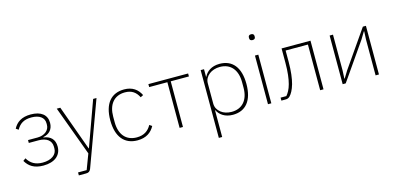

<svg xmlns="http://www.w3.org/2000/svg" viewBox="-79 -1231 3996 1937"><g transform="rotate(-15 1919.0 -263.0)"><path d="M232 12C135 12 82 -26 47 -86L74 -106C106 -50 156 -19 232 -19C324 -19 382 -62 382 -126V-145C382 -210 331 -247 250 -247H147V-277H247C320 -277 371 -320 371 -376V-393C371 -452 322 -489 238 -489C158 -489 114 -458 83 -402L57 -420C88 -480 143 -520 239 -520C347 -520 407 -471 407 -388C407 -320 367 -278 304 -266V-262C376 -253 419 -212 419 -137C419 -45 349 12 232 12Z M889 -508H924L676 167C665 191 653 200 624 200H550V169H640L700 10L509 -508H546L716 -38H719Z M1215 12C1079 12 1000 -81 1000 -254C1000 -429 1079 -520 1215 -520C1300 -520 1355 -479 1386 -415L1357 -400C1328 -457 1286 -489 1215 -489C1100 -489 1038 -408 1038 -283V-225C1038 -100 1100 -19 1215 -19C1291 -19 1337 -52 1368 -108L1394 -90C1361 -29 1306 12 1215 12Z M1656 -477H1466V-508H1881V-477H1691V0H1656Z M2012 -508H2047V-429H2050C2073 -478 2126 -520 2211 -520C2344 -520 2422 -429 2422 -254C2422 -79 2344 12 2211 12C2126 12 2073 -31 2050 -79H2047V200H2012ZM2206 -20C2319 -20 2384 -98 2384 -225V-283C2384 -410 2319 -489 2206 -489C2163 -489 2123 -476 2095 -454C2066 -432 2047 -399 2047 -362V-148C2047 -109 2066 -78 2095 -55C2123 -32 2163 -20 2206 -20Z M2597 -665C2576 -665 2567 -676 2567 -691V-700C2567 -715 2575 -726 2596 -726C2617 -726 2626 -715 2626 -700V-691C2626 -676 2618 -665 2597 -665ZM2579 -508H2614V0H2579Z M2719 -31H2779C2799 -54 2820 -88 2834 -141C2848 -193 2857 -263 2857 -358V-508H3159V0H3124V-477H2891V-358C2891 -261 2881 -187 2866 -132C2850 -76 2829 -39 2808 -18C2793 -3 2780 0 2759 0H2719Z M3359 -508H3394V-132L3390 -50H3394L3438 -122L3706 -508H3738V0H3703V-377L3707 -459H3703L3659 -386L3391 0H3359Z"/></g></svg>

Font: Plexus Sans ExtraLight
Style: Regular
Weight: 250
Version: Version 2.001;PS 002.001;hotconv 1.0.70;makeotf.lib2.5.58329